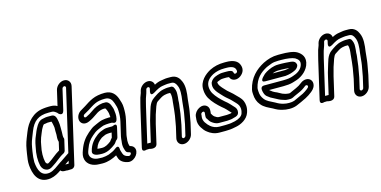

<svg xmlns="http://www.w3.org/2000/svg" viewBox="-78 -1156 3319 1672"><g transform="rotate(-15 1581.0 -320.5)"><path d="M403.8 -25.3C394.2 -25.2 380.4 -25.5 373.2 -26L409.7 -50.8ZM448.7 -3 471.8 -103C483.2 -152.6 435.6 -122.5 435.6 -122.5L338.4 -56.5C331.5 -51.8 326.3 -44.5 324.5 -37L317.4 -6C306.5 41 384.4 24.8 387.1 24.7C387.1 24.7 438.3 42.2 448.7 -3ZM404 -26C394.2 -25.3 379.7 -25.1 371.8 -25.3L374.8 -38C374.8 -38 384.5 -88.5 338.7 -57.5C295.7 -28.5 262.9 1 222.9 8.3C145.5 19.3 123.9 -44.3 117.8 -115.6C117.7 -145.2 120.5 -174.7 126.3 -209.6L131.7 -241.6C133.4 -251.7 135.5 -261.9 137.8 -272C146.1 -308.1 163.3 -342.6 176.2 -378.6C209.2 -463.7 257.6 -500 348.4 -500H365.4C388.6 -500 391.9 -499.7 407.3 -490C419.9 -482.4 424.3 -477.6 431.4 -468.3C431.4 -468.3 466.8 -436.4 478.2 -486L520.9 -671C522.9 -679.6 532.3 -687 540.1 -687C548.5 -687 554.7 -678.8 552.9 -671ZM449.4 -6 602.9 -671C611.4 -707.7 587.4 -737 551.6 -737C515.3 -737 479.2 -706.9 470.9 -671L439.5 -535C421.2 -546.2 401.7 -550 377 -550H360C344.9 -550 327.7 -548.2 315.5 -546.8C220.2 -536.5 159.9 -467.9 128.2 -385.5C116.7 -353.2 98.1 -316.4 87.8 -272C85.2 -260.8 83 -249.6 81.1 -238.4L75.7 -206.4C69.5 -169.3 64 -133.5 66.6 -101.5C72.4 -29.8 98.2 75.7 219.8 57.7C259.5 50.7 290.2 31.7 318 12.2C325.9 23.3 436.2 51.1 449.4 -6ZM293.7 -462.9C250.9 -459 231.8 -421 223.6 -406.4L214.3 -389.9C205.3 -374 202.7 -362.2 198.3 -353.1C187.4 -330.5 176.7 -301.8 169.8 -272C167.6 -262.6 165.4 -251 164.1 -243.1C148.9 -176.3 148.8 -120.5 159.3 -73.2C165.7 -49.7 180.6 -29.8 210.5 -23.5C212 -23.2 214.1 -23 215.3 -23H220.3C240.6 -23 255.2 -34.8 261.3 -38.6C311.3 -68.7 341.5 -102.5 381.3 -122.1C390.5 -126.7 397.4 -136.1 399.2 -144L421.2 -239C422.5 -244.7 421.6 -250.6 419.3 -254.6C416 -260.4 416.2 -285.2 417.6 -307.1C417.6 -308.1 417.6 -309.5 417.6 -310.2C416.2 -329.3 419 -355.2 417 -373.9L415.8 -385.9C415.3 -391.1 414.7 -396.4 413.9 -401.3L412.2 -411.3C408.4 -433.2 401.6 -468 368 -468H328C317.7 -468 303.9 -465.6 293.7 -462.9ZM219.8 -272C225.3 -295.9 234.7 -319.2 244.2 -341.5C251.2 -356.3 254.7 -368.1 258.1 -374.1L267.4 -390.6C278.5 -410.3 283.6 -413 286.3 -413C297.9 -413 300.9 -416.2 317.9 -418H351.1C351.2 -418 352.7 -417.1 354.9 -415.6C359 -403.8 361.9 -384.6 364.8 -369.1L365.8 -359.6C365.3 -342.1 364.9 -318.2 366.2 -297.4C365.1 -280.2 361.4 -255.3 369.4 -231.4L352.5 -158.1C308 -132.7 277 -100.6 241.9 -79.4C237.7 -76.8 233 -74.1 229.8 -72.9C217.4 -76.4 213.2 -81.3 209.4 -94.8C200.9 -133.4 200.6 -184.4 214.3 -244C216.5 -253.3 217.6 -262.7 219.8 -272Z M672.5 -2C628.4 -2 600.4 -22.6 593.9 -46.5C588.9 -63 590.4 -71.7 602.9 -104.6C621 -155.3 641.1 -180.6 673.3 -208.7L699.1 -229.7C709.3 -237 721 -243.4 732.1 -248C756.1 -257.3 767.2 -263.9 781.8 -267.7C793.9 -270.3 817.8 -273 832 -273H860C864.4 -273 896.1 -247.4 906.9 -294C914.6 -327.5 909.2 -353.1 907 -373.9C905.1 -392.9 898.7 -403.9 895.5 -414C891.1 -427.9 882.3 -448.4 859.3 -456.7C857 -457.6 853.9 -458 851.7 -458H825.7C824.9 -458 823.6 -457.9 822.9 -457.8C783.1 -453.5 748.7 -436.5 722.1 -417C697.3 -400 682.6 -390.2 658.1 -379.2C636.1 -368.8 630.2 -397.7 650.1 -407.1C710.8 -437.8 747.8 -475.7 801.8 -485.5C819.7 -488.9 834 -490 854.1 -490C896.3 -490 914.8 -464.4 925.9 -431.8C933.8 -406.6 941.8 -387.2 941.8 -360.2C942.5 -328.1 942.4 -300.6 933.5 -262L904.4 -136C900.3 -118.3 901.1 -107.9 899.9 -98.4L897.7 -80.2C895.2 -59.9 897.4 -38.5 904.2 -20.1C905.5 -16.8 906.7 -6.4 915.2 4.7C922.2 13.7 944.9 14.4 948.3 19.6C954.9 29.8 941.3 45.8 929.6 46.1C897.7 40.9 884.7 29.4 877.7 10C872.1 -10 866.7 -19.9 866.1 -34.6C866.1 -34.6 867.5 -78.7 826.9 -45.7C809.8 -31.8 786.7 -21.5 760.5 -11.3C743.9 -5.9 722 -2.2 701.5 -1C691.3 -1 682.4 -2 672.5 -2ZM821.1 11.6C823.5 19 826.2 26.4 828 33.2C837.7 69.4 871 89.6 912.4 95.7C912.8 95.8 913.7 95.9 914.4 96C970.5 99.3 1021.8 29.9 993.4 -13.6C983.9 -28 969.3 -33.2 956.7 -35.6C956.1 -37.2 955 -41.1 952.9 -46.3C949.7 -55.3 948.7 -67.7 948.8 -87.1L950.8 -103.6C952.8 -118.7 952 -125.8 954.4 -136L983.5 -262C993.7 -306.1 993.8 -340.3 993.2 -371.8C993.2 -407.6 982.5 -432.8 975.2 -456.2C961.7 -495.5 933.1 -540 865.7 -540C843.7 -540 824.4 -538.5 803.7 -534.5C730.7 -521.4 681.2 -473.9 636.2 -451C593.7 -430.1 580.7 -388.2 589.8 -360.3C598.5 -334 628.1 -315.2 671.2 -335C699.8 -347.9 720.6 -361.7 745.7 -379C766.6 -394.4 786.8 -404.5 815.6 -408H835.1C838.2 -405.8 842.1 -399.8 846.3 -389.4C850.7 -375.7 855 -367.4 856 -358.1C857.3 -345.1 858.9 -334.9 859.4 -323H843.6C823.6 -323 799.2 -320.3 781 -316.3C754.9 -309.7 740.1 -300.5 722.9 -293.9C705 -286.6 687.5 -277.7 672.7 -265.7L645.1 -243.3C604.7 -208 575.7 -169.7 554.9 -111.4C542.3 -78 535.7 -52.8 544.2 -23.5C556.6 20.4 601.2 47.6 660.1 48C668.6 48.6 680.7 49 690.7 49C740.2 49 784.2 31.7 821.1 11.6ZM859.9 -242.9C857.1 -241.4 855.1 -241 852.6 -241H824.6C811.9 -241 790 -240.1 779.2 -236.2L768.3 -232.2C758.9 -228.7 736.1 -222.1 715 -205.9C677.1 -177.5 640.1 -139 626 -78L625.3 -75C618.3 -44.6 660.4 -34.3 682.8 -34C691.2 -33.3 699.7 -33 708.6 -33C761.2 -33 801 -61.9 828.6 -82.3C835 -87 839.5 -92.4 844.5 -99.2L852.4 -110.8C854 -113.1 855.3 -114.4 857.8 -116C865.4 -120.9 870.9 -129.4 872.4 -136L892 -221C892 -221 905.6 -265.4 859.9 -242.9ZM695.4 -84C689.4 -84 683.4 -84.9 678.7 -86.5C692.8 -128.5 709.3 -145.9 740.8 -169.4C744.3 -172 760.1 -178.3 777.6 -186.3C784.8 -188.9 805.3 -191 813.1 -191H835.1L824.9 -146.7C820.1 -142.2 815.2 -136.7 811.5 -131.2L804.4 -120.9C804.1 -120.5 803.8 -120.1 802 -118.2C775.8 -98.9 752.4 -83 720.2 -83C711.3 -83 703.5 -84 695.4 -84Z M1110 -17.4 1183.1 -334C1186.3 -348 1190.6 -362 1193.8 -376C1202 -411.6 1213.7 -431.9 1220.9 -463L1223.4 -474C1225.4 -482.6 1234.5 -490 1243.1 -490C1251.7 -490 1257.4 -482.6 1255.4 -474L1250.1 -451C1250.1 -451 1238.3 -402.5 1284.7 -430.5C1302.6 -441.3 1315.9 -449.5 1330.8 -456.3C1351.2 -464.1 1352.8 -465.9 1370.1 -468.2C1387.5 -470.1 1403.4 -474 1414.4 -474H1446.4C1474 -474 1486.4 -458.4 1496.5 -434C1511.8 -401.8 1508.6 -352.5 1499.9 -293.8C1495.7 -263.8 1495.5 -240.8 1491.7 -214.8L1488.6 -192.7C1487.7 -186 1486.6 -180.1 1485.4 -175C1484 -168.8 1483.6 -163 1482 -156C1480.4 -149.2 1479.9 -142.6 1478.2 -135C1474.9 -121 1473.4 -105.5 1471.2 -96L1448.3 3C1446.6 10.6 1436.4 19 1428.6 19C1420.9 19 1414.5 10.6 1416.3 3L1439.2 -96C1442.4 -110.2 1444.1 -125.9 1446.2 -135C1447.6 -141.2 1448.8 -148.4 1449.4 -153.5C1456 -182.6 1458.2 -206.7 1461.1 -230.8L1463.3 -248.8C1464.9 -261.9 1469.7 -288.5 1469.1 -309.5C1471.5 -328 1473.5 -347.2 1473.8 -364.3C1476.4 -393.3 1467.5 -416.2 1457.9 -432C1455.9 -435.5 1448.4 -439.7 1442.5 -442H1406C1400.9 -442 1396.2 -441.6 1390.4 -440.6L1367.1 -436.6C1325.9 -428.7 1293.9 -402.7 1271.2 -387.7C1220 -354 1213.5 -290 1198.2 -247.1C1190 -224 1181.7 -189.5 1175.6 -163L1142 -17.4C1131.8 -17.7 1119.5 -17.7 1110 -17.4ZM1396.2 -135C1392.9 -120.9 1391.3 -105.2 1389.2 -96L1366.3 3C1358.1 38.6 1380.8 69 1417.1 69C1453.2 69 1490.1 38.7 1498.3 3L1521.2 -96C1524.5 -110.4 1526.1 -126 1528.2 -135C1530 -142.9 1531 -148.2 1532.3 -157.2C1533.8 -164 1534.7 -168.5 1535.7 -176.4C1537 -182.2 1538.4 -189.9 1539.4 -197.3L1542.5 -219.2C1546.9 -248.8 1547.1 -272.5 1550.7 -298.2C1559.4 -357.1 1565.9 -415.7 1544.4 -462C1533.1 -489.1 1510.2 -524 1458 -524H1426C1405.5 -524 1388.1 -519.2 1375.5 -517.8C1344.9 -513.9 1328.7 -506.2 1306.8 -495.3C1304 -519.6 1284.5 -540 1254.7 -540C1218.3 -540 1181.8 -510.4 1173.4 -474L1170.9 -463C1169.9 -458.7 1168.9 -455.8 1168.5 -454.9C1158.2 -431.1 1151.9 -410.7 1143.9 -376.6C1140.3 -363.6 1136.3 -348 1133.1 -334L1054.6 6C1044.8 48.4 1089.2 32.8 1089.2 32.8C1096.3 32.8 1103 32.6 1114.6 32C1116.3 32.1 1175.8 53 1186.6 6L1225.6 -163C1231.2 -186.9 1240.1 -219.3 1246.7 -241.7C1266 -296.3 1274 -334.1 1293.4 -348.7C1318.8 -365.5 1343.8 -383.4 1365.1 -387.4L1387.6 -391.4C1390.2 -391.8 1392.9 -392 1394.5 -392H1416.3C1426.6 -369.3 1422.4 -336.6 1418 -302.5C1417.8 -301.4 1417.7 -299.5 1417.8 -298.1C1418.4 -287.2 1412.9 -265.4 1412.2 -241.9L1410.2 -225.2C1407.2 -200.5 1404.6 -176 1399.1 -152C1397.8 -146.4 1397.6 -141.4 1396.2 -135Z M1807.3 3H1753.3C1722.8 3 1695.8 -9.8 1677.9 -24.6C1663.4 -36.5 1654.2 -47.5 1641 -66.6C1631.4 -82 1626.3 -99.2 1627.9 -116.6C1630.2 -127.8 1630.5 -136 1630.5 -142.1C1633.1 -155.6 1650.7 -164.9 1659.3 -156.8C1664.4 -151.9 1664.3 -147.1 1660.7 -119.7C1657.9 -98.3 1668.3 -90.8 1670.1 -88C1677.3 -75.8 1684.3 -62.4 1699.5 -52.4C1710.2 -45 1730.2 -29 1760.7 -29H1833.7C1841.3 -29 1849.7 -30.4 1856.5 -31C1874.1 -31.3 1887.5 -36.3 1897 -39L1912.3 -43.1C1925.6 -47.2 1939 -56.1 1942.2 -70L1943.8 -77C1948.1 -95.7 1940.5 -114.3 1930.1 -125C1908.4 -148.8 1886 -175.4 1856.8 -197.6C1822.4 -228 1790.6 -259.8 1769.1 -296.5C1759.7 -314.3 1753.9 -334.7 1753.5 -356.1C1752.6 -402 1783.5 -432.2 1823.2 -453.4C1853.1 -468 1885 -476 1927.9 -476H1946.9C1996 -476 2019.7 -462.1 2025.9 -438.8C2029.1 -427 2029.2 -423.4 2026.4 -418.4C2022 -410.6 2013.1 -404.8 2003.6 -408.2C1998.4 -410.1 1997.9 -410.8 1994.3 -424.2C1989.5 -441.9 1964 -444 1939.5 -444H1920.5C1905.7 -444 1886.3 -444.2 1868.4 -438.7C1856.5 -435 1809.5 -427.3 1790.1 -387.1C1789.2 -385.1 1788.3 -382.6 1788 -381C1777.8 -337 1803.2 -307.4 1815.6 -291.3C1822.1 -282.9 1830.2 -274 1837 -267.6L1859.1 -244C1878.8 -223 1903.5 -206.8 1919.1 -189.3C1939.5 -166.5 1960.9 -149.5 1969.9 -129.4C1977.8 -109.6 1981.5 -89.3 1970.5 -57.7C1962.7 -34.1 1932.8 -16 1897.2 -7.4C1873 -2.7 1854.6 2 1830.5 2C1822.6 2 1814.5 3 1807.3 3ZM1844.1 -79H1772.2C1759.7 -79 1747.2 -86.8 1734.7 -95.6C1727.8 -100.1 1723.2 -107.6 1715.9 -120.1C1713.9 -123.2 1713.2 -124.2 1711.9 -126.5C1714.6 -146.8 1720.2 -176.2 1699.2 -196.2C1659.5 -233.8 1585.6 -189.9 1579.4 -135.1C1578.7 -129.3 1579 -121.3 1577.6 -115C1577.4 -114.3 1577.2 -113 1577 -112.1C1573.4 -79.9 1583 -53.8 1596 -33.4C1608.3 -15.4 1618.8 1.9 1640.6 17.1C1662.5 34.9 1697.9 53 1741.8 53H1795.8C1803.6 53 1811.4 52.7 1820 52C1849.3 51.8 1875.5 45.5 1896.3 41.5C1938.6 33.4 2000.2 4.2 2018.9 -52.3C2034.5 -96.9 2028.4 -131.4 2018.1 -156.6C2003.9 -189.3 1977.9 -207.7 1960.9 -226.7C1942.1 -247.7 1919.2 -264.5 1900 -282.4L1877.9 -306C1861.9 -323.1 1834.9 -350.8 1837.2 -376.6C1841 -379.6 1854.1 -383.8 1874.1 -391.5C1879.4 -392.8 1897.3 -394 1909 -394H1928C1935.9 -394 1940 -393.5 1947.3 -392C1951.1 -381.2 1959.6 -367 1976.9 -360.8C2014.9 -347.1 2054.1 -374 2070.2 -402.6C2084.7 -428.4 2078.9 -449.8 2075.8 -461.2C2063 -508.9 2015.3 -526 1958.4 -526H1939.4C1889.5 -526 1847.5 -516 1808.2 -496.7C1761.2 -471.9 1697.6 -420.5 1702.2 -343.3C1702.9 -314.8 1710.6 -288.1 1722.7 -265.5C1748 -221.9 1783.1 -188.1 1818.4 -156.8C1818.7 -156.6 1819.1 -156.2 1819.5 -156C1846.2 -135.8 1865.3 -112.8 1888.8 -87C1889.7 -86.1 1889.1 -86.8 1889.9 -85.8C1879.7 -82.8 1873.7 -81 1866.7 -81C1858.7 -81 1853.9 -79.9 1844.1 -79Z M2547.8 -337C2548.9 -341.9 2548.2 -347.5 2546.9 -350.6C2538.8 -383.9 2496.4 -382 2489.3 -382.8C2478.2 -384.3 2433.8 -387 2419.3 -387H2391.3C2343.3 -387 2308.5 -369.7 2278.3 -353.2C2263.2 -345 2250 -333.8 2236.9 -318.6C2236.9 -318.6 2192.9 -275 2243.5 -275L2424.5 -275C2425.3 -275 2426.4 -275.1 2427 -275.1C2461.4 -278.5 2490 -286.5 2518.5 -301.6C2526.2 -305.6 2543.6 -318.9 2547.8 -337ZM2474.7 -332.7C2464.1 -329.4 2452.1 -326.8 2434.8 -325L2323 -325C2339.1 -332 2355.9 -337 2379.8 -337H2407.8C2419.3 -337 2467.5 -334.1 2474.7 -332.7ZM2396.1 -243H2226.1C2226.1 -243 2191.1 -246.4 2194.8 -210.1C2197.3 -185.8 2205.3 -157.4 2228.9 -142.6C2241.3 -132.1 2254.7 -122.7 2271.9 -115.6C2284.9 -110.3 2310.8 -92.9 2331.8 -85.3C2337.5 -83.2 2342.9 -81.4 2347.5 -80L2363.3 -75C2372.5 -72.1 2380.8 -70 2396.2 -70H2415.2C2431.6 -70 2449.2 -81.7 2455.7 -84.6L2497.5 -103.4C2525.3 -114.8 2546.3 -129.1 2566.2 -145.3C2570.7 -148.9 2573.5 -150 2578.6 -150C2587.2 -150 2592.9 -142.6 2590.9 -134C2589.7 -128.8 2586.9 -125.3 2575 -115.7C2562.4 -105.4 2543.7 -93.1 2529.5 -85.8C2500.2 -71.6 2470.4 -58.4 2442 -45.7C2418.3 -36.8 2372.5 -37.7 2346.8 -45.2L2332 -49.1C2319.5 -53.2 2306.7 -58.3 2297.8 -63.4L2278.1 -74.5C2238.4 -95.3 2208.8 -106 2189.1 -131.7C2173.5 -151.9 2163.2 -172.8 2162 -207.8C2161.2 -220.4 2161.6 -229.6 2162.5 -235.9C2182 -318.9 2227.8 -359.5 2287.7 -391.3C2300.3 -397.3 2321.3 -404.3 2337.6 -411C2351.5 -415.9 2376.1 -419 2398.7 -419H2426.7C2476.2 -419 2522.6 -412.4 2546.3 -400.6C2574.4 -383.1 2591.4 -364.3 2575.3 -324.5C2560.7 -289.7 2526.6 -268.9 2487.4 -256.7L2468.7 -250.9C2453.4 -247 2437.4 -244 2422.3 -244C2413.7 -244 2404.8 -243 2396.1 -243ZM2590.2 -200C2572.7 -200 2554.3 -193.1 2539 -180.7C2521.7 -166.6 2505.6 -157.1 2486.1 -148.4L2443.7 -129.4C2433 -124.6 2428.2 -121.7 2423.2 -120H2408.9C2399.6 -120.9 2397.9 -121.5 2387.1 -123.4L2372.5 -128C2368.4 -129.3 2363.9 -130.8 2358.5 -132.7C2347.4 -136.7 2322.6 -154.7 2299.7 -162.6C2288.6 -167.3 2276.5 -175.5 2266.1 -184.3C2262.5 -187.4 2259.6 -188.3 2256.2 -193H2384.6C2415 -193 2447.5 -195.4 2472.8 -203.3L2491.5 -209.1C2541.9 -222.3 2598.1 -257.8 2622.4 -315.5C2651.6 -387.4 2611.3 -425.5 2579.6 -445C2547.2 -464.9 2491 -469 2438.3 -469H2410.3C2356.6 -469 2316.2 -455.7 2272.9 -434.7C2199.8 -396.2 2135.9 -337.4 2112.3 -235C2109.2 -221.7 2109.7 -210.7 2110.8 -194.2C2112.3 -154.4 2123.9 -121.6 2145.9 -95.9C2172.8 -61.4 2209.7 -48.4 2245.9 -29.5L2265.1 -18.6C2277.9 -11.4 2293.5 -4.6 2308.1 -0.7L2322.9 3.2C2356.6 12.8 2409.9 16.6 2452 -0.1C2482.6 -12.3 2513 -27.2 2544 -42.2C2564.9 -52.9 2585.1 -66.4 2602.2 -80.3C2614.1 -89.9 2634.7 -106.9 2640.9 -134C2649.3 -170.4 2626.5 -200 2590.2 -200Z M2713 -17.4 2786.1 -334C2789.3 -348 2793.6 -362 2796.8 -376C2805 -411.6 2816.7 -431.9 2823.9 -463L2826.4 -474C2828.4 -482.6 2837.5 -490 2846.1 -490C2854.7 -490 2860.4 -482.6 2858.4 -474L2853.1 -451C2853.1 -451 2841.3 -402.5 2887.7 -430.5C2905.6 -441.3 2918.9 -449.5 2933.8 -456.3C2954.2 -464.1 2955.8 -465.9 2973.1 -468.2C2990.5 -470.1 3006.4 -474 3017.4 -474H3049.4C3077 -474 3089.4 -458.4 3099.5 -434C3114.8 -401.8 3111.6 -352.5 3102.9 -293.8C3098.7 -263.8 3098.5 -240.8 3094.7 -214.8L3091.6 -192.7C3090.7 -186 3089.6 -180.1 3088.4 -175C3087 -168.8 3086.6 -163 3085 -156C3083.4 -149.2 3082.9 -142.6 3081.2 -135C3077.9 -121 3076.4 -105.5 3074.2 -96L3051.3 3C3049.6 10.6 3039.4 19 3031.6 19C3023.9 19 3017.5 10.6 3019.3 3L3042.2 -96C3045.4 -110.2 3047.1 -125.9 3049.2 -135C3050.6 -141.2 3051.8 -148.4 3052.4 -153.5C3059 -182.6 3061.2 -206.7 3064.1 -230.8L3066.3 -248.8C3067.9 -261.9 3072.7 -288.5 3072.1 -309.5C3074.5 -328 3076.5 -347.2 3076.8 -364.3C3079.4 -393.3 3070.5 -416.2 3060.9 -432C3058.9 -435.5 3051.4 -439.7 3045.5 -442H3009C3003.9 -442 2999.2 -441.6 2993.4 -440.6L2970.1 -436.6C2928.9 -428.7 2896.9 -402.7 2874.2 -387.7C2823 -354 2816.5 -290 2801.2 -247.1C2793 -224 2784.7 -189.5 2778.6 -163L2745 -17.4C2734.8 -17.7 2722.5 -17.7 2713 -17.4ZM2999.2 -135C2995.9 -120.9 2994.3 -105.2 2992.2 -96L2969.3 3C2961.1 38.6 2983.8 69 3020.1 69C3056.2 69 3093.1 38.7 3101.3 3L3124.2 -96C3127.5 -110.4 3129.1 -126 3131.2 -135C3133 -142.9 3134 -148.2 3135.3 -157.2C3136.8 -164 3137.7 -168.5 3138.7 -176.4C3140 -182.2 3141.4 -189.9 3142.4 -197.3L3145.5 -219.2C3149.9 -248.8 3150.1 -272.5 3153.7 -298.2C3162.4 -357.1 3168.9 -415.7 3147.4 -462C3136.1 -489.1 3113.2 -524 3061 -524H3029C3008.5 -524 2991.1 -519.2 2978.5 -517.8C2947.9 -513.9 2931.7 -506.2 2909.8 -495.3C2907 -519.6 2887.5 -540 2857.7 -540C2821.3 -540 2784.8 -510.4 2776.4 -474L2773.9 -463C2772.9 -458.7 2771.9 -455.8 2771.5 -454.9C2761.2 -431.1 2754.9 -410.7 2746.9 -376.6C2743.3 -363.6 2739.3 -348 2736.1 -334L2657.6 6C2647.8 48.4 2692.2 32.8 2692.2 32.8C2699.3 32.8 2706 32.6 2717.6 32C2719.3 32.1 2778.8 53 2789.6 6L2828.6 -163C2834.2 -186.9 2843.1 -219.3 2849.7 -241.7C2869 -296.3 2877 -334.1 2896.4 -348.7C2921.8 -365.5 2946.8 -383.4 2968.1 -387.4L2990.6 -391.4C2993.2 -391.8 2995.9 -392 2997.5 -392H3019.3C3029.6 -369.3 3025.4 -336.6 3021 -302.5C3020.8 -301.4 3020.7 -299.5 3020.8 -298.1C3021.4 -287.2 3015.9 -265.4 3015.2 -241.9L3013.2 -225.2C3010.2 -200.5 3007.6 -176 3002.1 -152C3000.8 -146.4 3000.6 -141.4 2999.2 -135Z"/></g></svg>

Font: HoneyBee
Style: StrIt
Weight: 700
Foundry: Cannot Into Space Fonts
Version: Version 0.89